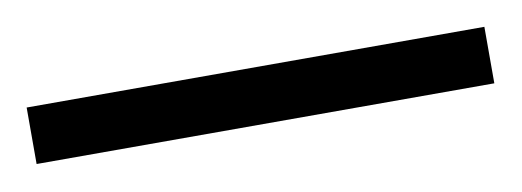

<svg xmlns="http://www.w3.org/2000/svg" viewBox="-24 -57 446 164"><g transform="rotate(-10 198.5 24.5)"><path d="M0 0H397V49H0Z"/></g></svg>

Font: Hanken Grotesk Light
Style: Regular
Weight: 300
Designer: Alfredo Marco Pradil
Foundry: Hanken Design Co.
Version: Version 3.014